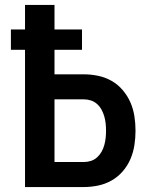

<svg xmlns="http://www.w3.org/2000/svg" viewBox="-20 -755 640 775"><path d="M81 0V-554H24V-636H81V-735H200V-636H311V-554H200V-455H318Q347 -455 376 -449Q405 -443 430.5 -428.5Q456 -414 475.5 -391Q495 -368 506.5 -341.5Q518 -315 522.5 -286Q527 -257 527 -227Q527 -198 522.5 -169Q518 -140 506.5 -113Q495 -86 475.5 -63.5Q456 -41 430.5 -26.5Q405 -12 376 -6Q347 0 318 0ZM200 -101H318Q333 -101 347 -105.5Q361 -110 372 -120Q383 -130 390 -142.5Q397 -155 401 -169.5Q405 -184 406.5 -198.5Q408 -213 408 -227Q408 -242 406.5 -256.5Q405 -271 401 -285Q397 -299 390 -312Q383 -325 372 -335Q361 -345 347 -349.5Q333 -354 318 -354H200Z"/></svg>

Font: Iosevka Aile
Style: Bold
Weight: 700
Designer: Belleve Invis
Foundry: Belleve Invis
Version: Version 28.0.1; ttfautohint (v1.8.4)